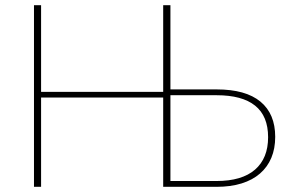

<svg xmlns="http://www.w3.org/2000/svg" viewBox="-20 -723 1130 743"><path d="M639.5 -377H818.5Q930.5 -377 987.8 -329.8Q1045 -282.5 1045 -193.5Q1045 -148 1030 -112.2Q1015 -76.5 986.2 -51.5Q957.5 -26.5 915 -13.2Q872.5 0 817.5 0H611.5V-345.5H139V0H111.5V-703H139V-367.5H611.5V-703H639.5ZM639.5 -354.5V-22.5H817.5Q916 -22.5 966.8 -66.5Q1017.5 -110.5 1017.5 -192Q1017.5 -274 967.2 -314.2Q917 -354.5 818.5 -354.5Z"/></svg>

Font: Lato Thin
Style: Regular
Weight: 200
Designer: Lukasz Dziedzic
Foundry: tyPoland Lukasz Dziedzic
Version: Version 2.007; 2014-02-27